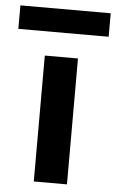

<svg xmlns="http://www.w3.org/2000/svg" viewBox="-71 -754 477 790"><g transform="rotate(5 167.5 -358.5)"><path d="M-19 -620V-717H354V-620ZM99 0V-520H236V0Z"/></g></svg>

Font: M PLUS 1p
Style: Bold
Weight: 700
Version: Version 1.062